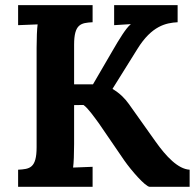

<svg xmlns="http://www.w3.org/2000/svg" viewBox="-20 -720 752 740"><path d="M265.6 -547.4C265.6 -627.9 292 -631.8 336.9 -634.3V-700.2H49.8V-623L125 -626C122.6 -608.9 121.1 -572.3 121.1 -536.1V-152.8C121.1 -71.8 94.7 -68.4 49.8 -65.9V0H336.9V-77.1L261.7 -74.2C264.2 -91.3 265.6 -127.9 265.6 -164.1V-314.9L301.8 -315.4C319.8 -302.7 342.3 -270 360.4 -245.6L459 -101.6C486.3 -62.5 539.6 -1.5 556.6 0H710.9V-65.9C666 -68.4 620.1 -117.2 579.6 -174.3L476.6 -319.3C460.9 -341.3 441.4 -360.8 414.1 -377V-378.4L509.8 -531.7C564.9 -620.6 619.6 -631.8 664.6 -634.3V-700.2H419.9V-623L483.4 -627V-626C465.8 -612.3 438 -566.4 414.6 -525.9L338.4 -395H265.6Z"/></svg>

Font: Parastoo
Style: Bold
Weight: 700
Foundry: Saber Rastikerdar (saber.rastikerdar@gmail.com)
Version: Version 2.0.1